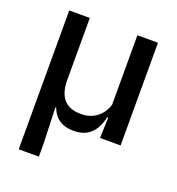

<svg xmlns="http://www.w3.org/2000/svg" viewBox="-122 -588 790 859"><g transform="rotate(20 273.0 -158.5)"><path d="M484.5 -489V0H386.5L390.5 -114.5L386.5 -120.5V-489ZM160 -192.5Q160 -164 166.5 -141.5Q173 -119 186.2 -103.2Q199.5 -87.5 220.2 -79.5Q241 -71.5 269.5 -71.5Q302.5 -71.5 327.2 -84.5Q352 -97.5 367.8 -119.8Q383.5 -142 389.5 -169.5L405.5 -98H385Q378 -65 363 -40.5Q348 -16 323.8 -2.8Q299.5 10.5 264.5 10.5Q235.5 10.5 214.2 2.2Q193 -6 178.8 -21.8Q164.5 -37.5 156 -60.5H152L158 109.5V172H62V-489H160Z"/></g></svg>

Font: Anek Latin Medium Medium
Style: Regular
Weight: 500
Version: Version 1.003